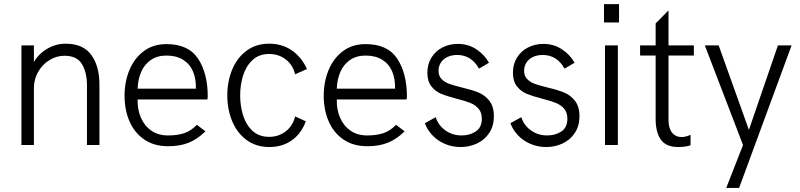

<svg xmlns="http://www.w3.org/2000/svg" viewBox="-20 -710 3918 940"><path d="M85 -487.8H146V-405.8Q168 -445.8 210.4 -470.9Q252.9 -496.1 301.8 -496.1Q386.7 -496.1 426.8 -441.2Q466.8 -386.2 466.8 -296.9V0H405.8V-292Q405.8 -354 381.6 -395.5Q357.4 -437 295.9 -437Q255.9 -437 221.2 -415.3Q186.5 -393.6 166.3 -357.4Q146 -321.3 146 -279.8V0H85Z M589.8 -241.2Q589.8 -309.1 613.5 -366.7Q637.2 -424.3 683.3 -459.2Q729.5 -494.1 794.9 -494.1Q902.8 -494.1 950 -422.4Q997.1 -350.6 997.1 -236.8Q997.1 -233.9 996.3 -229.5Q995.6 -225.1 995.1 -223.1H653.8Q652.3 -175.3 669.2 -135.3Q686 -95.2 720 -71Q753.9 -46.9 802.2 -46.9Q849.1 -46.9 882.6 -58.3Q916 -69.8 943.8 -99.1L985.8 -66.9Q946.3 -28.3 903.6 -11.2Q860.8 5.9 803.2 5.9Q733.9 5.9 685.8 -27.3Q637.7 -60.5 613.8 -116.5Q589.8 -172.4 589.8 -241.2ZM939 -275.9Q940.4 -323.7 924.8 -360.4Q909.2 -397 876.2 -417.5Q843.3 -438 794.9 -438Q750 -438 718.5 -416.3Q687 -394.5 671.1 -357.9Q655.3 -321.3 653.8 -275.9Z M1092.8 -243.2Q1092.8 -311 1116.5 -368.7Q1140.1 -426.3 1186.3 -461.2Q1232.4 -496.1 1297.9 -496.1Q1361.3 -496.1 1408.9 -463.1Q1456.5 -430.2 1482.9 -372.1L1424.8 -346.2Q1414.1 -392.1 1379.2 -418.9Q1344.2 -445.8 1297.9 -445.8Q1248 -445.8 1216.1 -415.8Q1184.1 -385.7 1169.9 -339.6Q1155.8 -293.5 1155.8 -243.2Q1155.8 -191.9 1169.9 -145.8Q1184.1 -99.6 1215.8 -69.8Q1247.6 -40 1297.9 -40Q1344.7 -40 1379.4 -67.4Q1414.1 -94.7 1424.8 -140.1L1477.1 -116.2Q1455.6 -56.6 1409.2 -23.4Q1362.8 9.8 1298.8 9.8Q1233.4 9.8 1186.8 -24.9Q1140.1 -59.6 1116.5 -117.2Q1092.8 -174.8 1092.8 -243.2Z M1564.9 -241.2Q1564.9 -309.1 1588.6 -366.7Q1612.3 -424.3 1658.4 -459.2Q1704.6 -494.1 1770 -494.1Q1877.9 -494.1 1925 -422.4Q1972.2 -350.6 1972.2 -236.8Q1972.2 -233.9 1971.4 -229.5Q1970.7 -225.1 1970.2 -223.1H1628.9Q1627.4 -175.3 1644.3 -135.3Q1661.1 -95.2 1695.1 -71Q1729 -46.9 1777.3 -46.9Q1824.2 -46.9 1857.7 -58.3Q1891.1 -69.8 1918.9 -99.1L1960.9 -66.9Q1921.4 -28.3 1878.7 -11.2Q1835.9 5.9 1778.3 5.9Q1709 5.9 1660.9 -27.3Q1612.8 -60.5 1588.9 -116.5Q1564.9 -172.4 1564.9 -241.2ZM1914.1 -275.9Q1915.5 -323.7 1899.9 -360.4Q1884.3 -397 1851.3 -417.5Q1818.4 -438 1770 -438Q1725.1 -438 1693.6 -416.3Q1662.1 -394.5 1646.2 -357.9Q1630.4 -321.3 1628.9 -275.9Z M2060.1 -106.9 2113.3 -136.2Q2126 -96.2 2160.6 -71.5Q2195.3 -46.9 2240.2 -46.9Q2279.8 -46.9 2309.3 -66.4Q2338.9 -85.9 2338.9 -128.9Q2338.9 -159.7 2322.5 -178.2Q2306.2 -196.8 2282 -206.3Q2257.8 -215.8 2216.3 -226.6Q2168.9 -238.8 2140.4 -250.5Q2111.8 -262.2 2092 -287.1Q2072.3 -312 2072.3 -354Q2072.3 -396 2092.3 -428.2Q2112.3 -460.4 2146.5 -477.8Q2180.7 -495.1 2221.2 -495.1Q2272.5 -495.1 2312.5 -468.5Q2352.5 -441.9 2374 -402.8L2325.2 -374Q2287.6 -440.9 2218.3 -440.9Q2190.9 -440.9 2170.2 -430.9Q2149.4 -420.9 2138.2 -403.3Q2127 -385.7 2127 -363.8Q2127 -338.4 2141.8 -323Q2156.7 -307.6 2179.2 -299.6Q2201.7 -291.5 2241.2 -281.7Q2291 -270 2322.3 -257.3Q2353.5 -244.6 2375.7 -216.8Q2397.9 -189 2397.9 -141.1Q2397.9 -93.3 2375.2 -59.1Q2352.5 -24.9 2315.4 -7.6Q2278.3 9.8 2234.9 9.8Q2192.4 9.8 2156.2 -6.3Q2120.1 -22.5 2095.5 -49.3Q2070.8 -76.2 2060.1 -106.9Z M2479 -106.9 2532.2 -136.2Q2544.9 -96.2 2579.6 -71.5Q2614.3 -46.9 2659.2 -46.9Q2698.7 -46.9 2728.3 -66.4Q2757.8 -85.9 2757.8 -128.9Q2757.8 -159.7 2741.5 -178.2Q2725.1 -196.8 2700.9 -206.3Q2676.8 -215.8 2635.3 -226.6Q2587.9 -238.8 2559.3 -250.5Q2530.8 -262.2 2511 -287.1Q2491.2 -312 2491.2 -354Q2491.2 -396 2511.2 -428.2Q2531.2 -460.4 2565.4 -477.8Q2599.6 -495.1 2640.1 -495.1Q2691.4 -495.1 2731.4 -468.5Q2771.5 -441.9 2793 -402.8L2744.1 -374Q2706.5 -440.9 2637.2 -440.9Q2609.9 -440.9 2589.1 -430.9Q2568.4 -420.9 2557.1 -403.3Q2545.9 -385.7 2545.9 -363.8Q2545.9 -338.4 2560.8 -323Q2575.7 -307.6 2598.1 -299.6Q2620.6 -291.5 2660.2 -281.7Q2710 -270 2741.2 -257.3Q2772.5 -244.6 2794.7 -216.8Q2816.9 -189 2816.9 -141.1Q2816.9 -93.3 2794.2 -59.1Q2771.5 -24.9 2734.4 -7.6Q2697.3 9.8 2653.8 9.8Q2611.3 9.8 2575.2 -6.3Q2539.1 -22.5 2514.4 -49.3Q2489.7 -76.2 2479 -106.9Z M2937 -600.1V-689.9H3010.7V-600.1ZM2941.9 0V-487.8H3004.9V0Z M3189.9 -127.9V-438H3113.8V-487.8H3189.9V-595.2L3252.9 -659.2V-487.8H3377V-438H3252.9V-122.1Q3252.9 -82 3270.5 -60.5Q3288.1 -39.1 3316.9 -39.1Q3336.9 -39.1 3360.8 -49.8V1Q3353 4.4 3336.9 7.1Q3320.8 9.8 3300.8 9.8Q3241.2 9.8 3215.6 -26.1Q3189.9 -62 3189.9 -127.9Z M3535.6 210 3617.7 0 3430.7 -487.8H3498.5L3646.5 -74.2L3788.6 -487.8H3855.5L3598.6 210Z"/></svg>

Font: Acari Sans Light
Style: Regular
Weight: 300
Designer: Alfredo Marco Pradil and Stefan Peev
Foundry: Hanken Design Co.
Version: Version 1.045;January 11, 2019;FontCreator 11.5.0.2425 64-bi